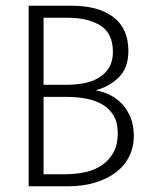

<svg xmlns="http://www.w3.org/2000/svg" viewBox="-20 -650 537 670"><path d="M230 -630Q324 -630 376 -590Q428 -550 428 -472Q428 -414 395.5 -381Q363 -348 314 -335Q342 -330 366 -317.5Q390 -305 408 -285Q426 -265 436.5 -237.5Q447 -210 447 -176Q447 -137 431 -104.5Q415 -72 385 -49Q355 -26 312.5 -13Q270 0 218 0H80V-630ZM132 -354H210Q242 -354 272 -359.5Q302 -365 324.5 -378.5Q347 -392 360.5 -414Q374 -436 374 -469Q374 -533 331 -560.5Q288 -588 216 -588H132ZM132 -42H208Q245 -42 278.5 -49.5Q312 -57 337 -74.5Q362 -92 376.5 -119Q391 -146 391 -185Q391 -222 376.5 -246.5Q362 -271 337 -285.5Q312 -300 279.5 -306Q247 -312 211 -312H132Z"/></svg>

Font: Mukta Malar ExtraLight
Style: Regular
Weight: 275
Designer: Aadarsh Rajan, Girish Dalvi, Yashodeep Gholap
Foundry: Ek Type
Version: Version 2.538;PS 1.000;hotconv 16.6.51;makeotf.lib2.5.65220;